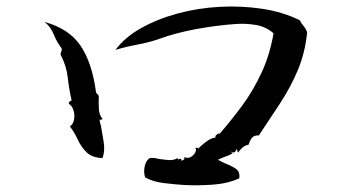

<svg xmlns="http://www.w3.org/2000/svg" viewBox="-20 -636 1040 577"><path d="M903 -539Q897 -478 875.5 -426.5Q854 -375 823 -327.5Q792 -280 758 -229Q743 -230 736.5 -221Q730 -212 727 -201Q718 -200 710 -193.5Q702 -187 696 -178Q693 -179 693.5 -183Q694 -187 690 -187Q691 -184 686 -179.5Q681 -175 674 -181Q675 -180 676 -178Q677 -176 679 -175Q666 -168 659 -166Q652 -164 635 -156Q640 -153 646 -150Q652 -147 659 -144Q675 -138 688.5 -129Q702 -120 699 -100Q663 -84 619 -81Q575 -78 534 -80Q503 -82 471 -86Q439 -90 416 -103Q411 -120 415 -137Q419 -154 430 -161Q437 -162 444.5 -161Q452 -160 460 -158Q474 -156 488 -155Q502 -154 514 -161Q514 -155 519 -158Q521 -159 523 -159Q525 -159 525 -153Q526 -153 528 -154Q531 -155 533 -157Q535 -159 534 -164Q545 -159 554 -164.5Q563 -170 567 -178.5Q571 -187 567 -189Q568 -192 572 -192Q576 -192 576 -189Q581 -196 598 -209Q615 -222 629 -223Q624 -226 631.5 -231.5Q639 -237 640 -234Q674 -273 707 -317.5Q740 -362 765.5 -416.5Q791 -471 802 -536Q779 -556 749 -561Q719 -566 690 -564Q631 -560 569 -548.5Q507 -537 458 -519Q430 -509 393 -502Q356 -495 327 -486Q355 -524 404 -551.5Q453 -579 514 -595.5Q575 -612 640.5 -615.5Q706 -619 768.5 -609.5Q831 -600 881 -575Q886 -565 892.5 -557.5Q899 -550 903 -539ZM288 -161Q257 -162 240.5 -178Q224 -194 214 -216Q204 -238 190 -256Q200 -263 202.5 -276.5Q205 -290 201 -304Q197 -318 187 -324Q186 -329 191 -332Q195 -333 195 -335Q187 -371 183.5 -404Q180 -437 162 -472Q162 -476 164 -481Q165 -483 165.5 -485Q166 -487 165 -491Q151 -509 141.5 -532.5Q132 -556 114 -570Q187 -550 221.5 -499.5Q256 -449 268 -363Q268 -357 272 -354Q276 -351 277 -346Q276 -330 277 -310Q278 -290 288 -279Q288 -277 284.5 -276.5Q281 -276 279 -276Q280 -273 280.5 -268.5Q281 -264 283 -260Q287 -238 291.5 -210Q296 -182 288 -161Z"/></svg>

Font: Yuji Mai
Style: Regular
Weight: 400
Designer: Kataoka Yuji
Foundry: Kinuta Font Factory
Version: Version 3.002